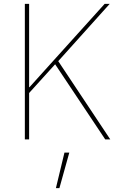

<svg xmlns="http://www.w3.org/2000/svg" viewBox="-20 -718 640 989"><path d="M264 -387 130 -239V0H108V-698H130V-269H132L269 -421L519 -698H545L280 -403L548 0H522ZM312 68H337L286 251H268Z"/></svg>

Font: IBM Plex Mono Thin
Style: Regular
Weight: 100
Monospace: yes
Designer: Mike Abbink, Paul van der Laan, Pieter van Rosmalen
Foundry: Bold Monday
Version: Version 2.3